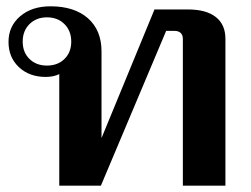

<svg xmlns="http://www.w3.org/2000/svg" viewBox="-20 -590 795 609"><path d="M695 -467V-1H560V-467Q560 -479 553 -485.5Q546 -492 534 -492H507L300 -1H168V-355Q150 -346 125 -346Q73 -346 40 -377Q7 -408 7 -457Q7 -507 44 -538.5Q81 -570 140 -570Q216 -570 259 -532Q302 -494 302 -427V-152L470 -560H576Q634 -560 664.5 -536Q695 -512 695 -467ZM206 -458Q206 -492 184.5 -513.5Q163 -535 129 -535Q95 -535 73.5 -513.5Q52 -492 52 -458Q52 -424 73.5 -403Q95 -382 129 -382Q163 -382 184.5 -403Q206 -424 206 -458Z"/></svg>

Font: Fahkwang SemiBold
Style: Regular
Weight: 600
Designer: Suppakit Chalermlarp | Katatrad Co.,Ltd.
Foundry: Cadson Demak Co.,Ltd.
Version: Version 1.000; ttfautohint (v1.6)